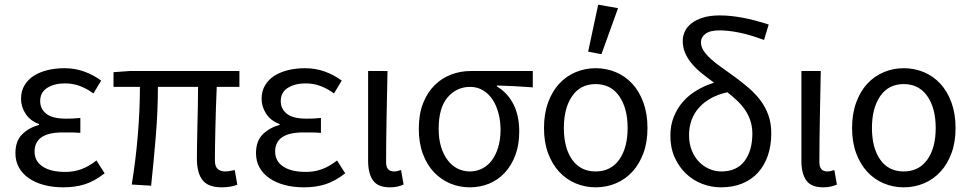

<svg xmlns="http://www.w3.org/2000/svg" viewBox="-20 -790 4157 822"><path d="M251 12Q206 12 168.5 2Q131 -8 103.5 -27Q76 -46 61 -73Q46 -100 46 -134Q46 -187 75.5 -215.5Q105 -244 147 -255V-259Q109 -273 89.5 -303Q70 -333 70 -367Q70 -400 85 -425Q100 -450 125.5 -466Q151 -482 184.5 -490Q218 -498 256 -498Q300 -498 339.5 -484Q379 -470 413 -445L380 -390Q351 -411 321.5 -422Q292 -433 258 -433Q213 -433 182.5 -414Q152 -395 152 -357Q152 -324 178 -303Q204 -282 263 -282Q277 -282 291 -282.5Q305 -283 324 -285V-221Q302 -223 284 -223Q266 -223 248 -223Q128 -223 128 -141Q128 -100 162.5 -77Q197 -54 260 -54Q295 -54 326.5 -65Q358 -76 393 -103L428 -48Q384 -14 343 -1Q302 12 251 12Z M929 12Q871 12 847 -19Q823 -50 823 -110Q823 -129 823.5 -164.5Q824 -200 825 -243Q826 -286 827 -332Q828 -378 828 -418H656Q656 -315 647 -206.5Q638 -98 627 5L544 0Q561 -103 570 -211Q579 -319 579 -418H466V-481L536 -486H1005V-418H908Q906 -377 904.5 -329.5Q903 -282 902 -237.5Q901 -193 900.5 -157.5Q900 -122 900 -104Q900 -78 911.5 -67Q923 -56 946 -56Q958 -56 985 -62L996 1Q983 6 966.5 9Q950 12 929 12Z M1281 12Q1236 12 1198.5 2Q1161 -8 1133.5 -27Q1106 -46 1091 -73Q1076 -100 1076 -134Q1076 -187 1105.5 -215.5Q1135 -244 1177 -255V-259Q1139 -273 1119.5 -303Q1100 -333 1100 -367Q1100 -400 1115 -425Q1130 -450 1155.5 -466Q1181 -482 1214.5 -490Q1248 -498 1286 -498Q1330 -498 1369.5 -484Q1409 -470 1443 -445L1410 -390Q1381 -411 1351.5 -422Q1322 -433 1288 -433Q1243 -433 1212.5 -414Q1182 -395 1182 -357Q1182 -324 1208 -303Q1234 -282 1293 -282Q1307 -282 1321 -282.5Q1335 -283 1354 -285V-221Q1332 -223 1314 -223Q1296 -223 1278 -223Q1158 -223 1158 -141Q1158 -100 1192.5 -77Q1227 -54 1290 -54Q1325 -54 1356.5 -65Q1388 -76 1423 -103L1458 -48Q1414 -14 1373 -1Q1332 12 1281 12Z M1649 12Q1598 12 1577 -17.5Q1556 -47 1556 -101V-486H1639Q1637 -387 1635 -285Q1633 -183 1633 -95Q1633 -56 1667 -56Q1679 -56 1697 -62L1708 0Q1697 5 1683 8.5Q1669 12 1649 12Z M1991 12Q1947 12 1907.5 -4.5Q1868 -21 1838 -52.5Q1808 -84 1790.5 -131Q1773 -178 1773 -238Q1773 -302 1791.5 -348.5Q1810 -395 1841 -425.5Q1872 -456 1912 -471Q1952 -486 1995 -486H2261V-416Q2219 -419 2184 -421Q2149 -423 2107 -424V-420Q2152 -394 2177.5 -345Q2203 -296 2203 -227Q2203 -170 2186.5 -126Q2170 -82 2141.5 -51Q2113 -20 2074.5 -4Q2036 12 1991 12ZM1992 -56Q2020 -56 2044.5 -68.5Q2069 -81 2086 -104Q2103 -127 2113 -160Q2123 -193 2123 -234Q2123 -270 2114.5 -303.5Q2106 -337 2089.5 -362.5Q2073 -388 2048.5 -403Q2024 -418 1993 -418Q1935 -418 1896.5 -373.5Q1858 -329 1858 -238Q1858 -196 1868 -162.5Q1878 -129 1896 -105Q1914 -81 1938.5 -68.5Q1963 -56 1992 -56Z M2530 12Q2485 12 2444.5 -5Q2404 -22 2374 -54.5Q2344 -87 2326.5 -134Q2309 -181 2309 -242Q2309 -303 2326.5 -351Q2344 -399 2374 -431.5Q2404 -464 2444.5 -481Q2485 -498 2530 -498Q2576 -498 2616.5 -481Q2657 -464 2687 -431.5Q2717 -399 2734.5 -351Q2752 -303 2752 -242Q2752 -181 2734.5 -134Q2717 -87 2687 -54.5Q2657 -22 2616.5 -5Q2576 12 2530 12ZM2530 -56Q2595 -56 2631 -106.5Q2667 -157 2667 -242Q2667 -327 2631 -378.5Q2595 -430 2530 -430Q2465 -430 2429.5 -378.5Q2394 -327 2394 -242Q2394 -157 2429.5 -106.5Q2465 -56 2530 -56ZM2498 -569 2541 -770 2626 -755 2555 -558Z M3067 12Q3025 12 2986 -3Q2947 -18 2917 -46.5Q2887 -75 2868.5 -116Q2850 -157 2850 -209Q2850 -253 2864.5 -289.5Q2879 -326 2904 -354.5Q2929 -383 2963.5 -403.5Q2998 -424 3037 -436Q3011 -455 2986.5 -474.5Q2962 -494 2943.5 -515.5Q2925 -537 2914 -561.5Q2903 -586 2903 -615Q2903 -637 2912.5 -656.5Q2922 -676 2941.5 -691Q2961 -706 2991 -715Q3021 -724 3062 -724Q3151 -724 3271 -685L3251 -619Q3188 -642 3142 -651Q3096 -660 3061 -660Q3019 -660 3000 -645Q2981 -630 2981 -610Q2981 -590 2992.5 -572.5Q3004 -555 3024 -537Q3044 -519 3070.5 -500.5Q3097 -482 3127 -460Q3158 -437 3186 -413Q3214 -389 3235.5 -360.5Q3257 -332 3269.5 -297.5Q3282 -263 3282 -219Q3282 -167 3267.5 -124.5Q3253 -82 3225.5 -51.5Q3198 -21 3158 -4.5Q3118 12 3067 12ZM3068 -56Q3134 -56 3167.5 -100.5Q3201 -145 3201 -218Q3201 -248 3192.5 -273.5Q3184 -299 3169.5 -320Q3155 -341 3135.5 -359.5Q3116 -378 3094 -395Q3017 -378 2973.5 -330Q2930 -282 2930 -211Q2930 -175 2941.5 -146.5Q2953 -118 2972 -98Q2991 -78 3016 -67Q3041 -56 3068 -56Z M3504 12Q3453 12 3432 -17.5Q3411 -47 3411 -101V-486H3494Q3492 -387 3490 -285Q3488 -183 3488 -95Q3488 -56 3522 -56Q3534 -56 3552 -62L3563 0Q3552 5 3538 8.5Q3524 12 3504 12Z M3849 12Q3804 12 3763.5 -5Q3723 -22 3693 -54.5Q3663 -87 3645.5 -134Q3628 -181 3628 -242Q3628 -303 3645.5 -351Q3663 -399 3693 -431.5Q3723 -464 3763.5 -481Q3804 -498 3849 -498Q3895 -498 3935.5 -481Q3976 -464 4006 -431.5Q4036 -399 4053.5 -351Q4071 -303 4071 -242Q4071 -181 4053.5 -134Q4036 -87 4006 -54.5Q3976 -22 3935.5 -5Q3895 12 3849 12ZM3849 -56Q3914 -56 3950 -106.5Q3986 -157 3986 -242Q3986 -327 3950 -378.5Q3914 -430 3849 -430Q3784 -430 3748.5 -378.5Q3713 -327 3713 -242Q3713 -157 3748.5 -106.5Q3784 -56 3849 -56Z"/></svg>

Font: Giro Regular
Style: Regular
Weight: 400
Designer: Paul D. Hunt
Foundry: Adobe Systems Incorporated
Version: Version 1.000;PS 1.0;hotconv 1.0.88;makeotf.lib2.5.647800